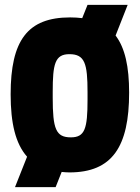

<svg xmlns="http://www.w3.org/2000/svg" viewBox="-20 -703 578 794"><path d="M270 -631C94 -631 24 -536 24 -313C24 -194 44 -109 92 -55L42 71H210L235 8C245 9 256 10 267 10C444 10 514 -96 514 -320C514 -427 497 -505 458 -556L508 -683H342L320 -628C304 -630 287 -631 270 -631ZM267 -479C331 -479 342 -440 342 -322V-290C342 -171 331 -135 273 -135C211 -135 198 -170 198 -299V-323C198 -438 207 -479 267 -479Z"/></svg>

Font: Passion One
Style: Regular
Weight: 400
Designer: Alejandro Lo Celso
Foundry: Fontstage
Version: Version 1.001